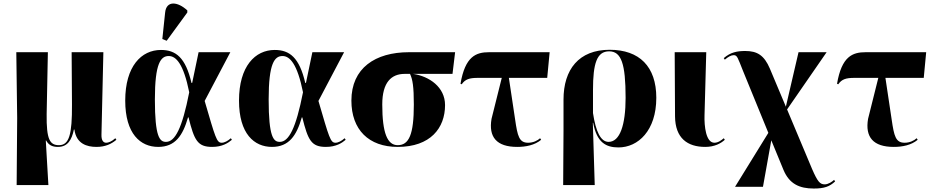

<svg xmlns="http://www.w3.org/2000/svg" viewBox="-20 -837 5389 1107"><path d="M76 230H259L244 -27H246C261 0 282 10 314 10C371 10 394 -32 406 -90H409C420 -8 481 10 536 10C588 10 622 -7 651 -31L645 -40C623 -20 604 -14 592 -14C576 -14 564 -27 565 -61L576 -536H393L395 -235C396 -61 379 0 320 0C268 0 247 -31 249 -180L256 -536H74L79 -157Z M941 -602 1060 -765V-777C1005 -828 939 -836 932 -764L916 -612ZM892 10C990 10 1034 -55 1064 -160H1067C1100 -28 1119 10 1203 10C1262 10 1296 -13 1317 -31L1311 -40C1293 -24 1274 -14 1258 -14C1229 -14 1222 -43 1160 -255L1308 -536H1125L1088 -359H1084C1050 -505 994 -549 908 -549C795 -549 702 -455 702 -257C702 -65 790 10 892 10ZM937 -19C901 -19 873 -46 873 -264C873 -473 907 -514 953 -514C995 -514 1038 -469 1071 -305C1030 -96 989 -19 937 -19Z M1548 10C1646 10 1690 -55 1720 -160H1723C1756 -28 1775 10 1859 10C1918 10 1952 -13 1973 -31L1967 -40C1949 -24 1930 -14 1914 -14C1885 -14 1878 -43 1816 -255L1964 -536H1781L1744 -359H1740C1706 -505 1650 -549 1564 -549C1451 -549 1358 -455 1358 -257C1358 -65 1446 10 1548 10ZM1593 -19C1557 -19 1529 -46 1529 -264C1529 -473 1563 -514 1609 -514C1651 -514 1694 -469 1727 -305C1686 -96 1645 -19 1593 -19Z M2273 10C2462 10 2546 -99 2546 -231C2546 -335 2455 -397 2362 -411H2589L2604 -536H2338C2143 -536 2006 -444 2006 -257C2006 -89 2106 10 2273 10ZM2273 0C2214 0 2184 -68 2184 -235C2184 -363 2237 -411 2313 -411H2344C2359 -379 2366 -339 2366 -234C2366 -61 2338 0 2273 0Z M2962 10C3012 10 3063 0 3100 -31L3094 -40C3080 -27 3055 -14 3025 -14C2973 -14 2964 -52 2950 -148L2914 -388H3135L3149 -536H2800C2724 -536 2662 -512 2635 -354L2642 -351C2662 -380 2686 -388 2735 -388H2873L2814 -152C2796 -47 2843 10 2962 10Z M3227 230H3409L3398 -129H3400C3421 -14 3475 13 3546 13C3659 13 3764 -84 3764 -273C3764 -454 3666 -550 3495 -550C3317 -550 3229 -436 3229 -263V-84ZM3489 -19C3443 -19 3415 -79 3399 -185V-319C3399 -471 3421 -541 3492 -541C3562 -541 3587 -470 3587 -273C3587 -116 3554 -19 3489 -19Z M4046 10C4100 10 4136 -10 4159 -31L4153 -40C4140 -29 4121 -14 4099 -14C4050 -14 4040 -109 4042 -173L4052 -536H3870L3872 -166C3873 -40 3944 10 4046 10Z M4672 250C4732 250 4763 239 4795 209L4789 200C4778 211 4755 226 4735 226C4708 226 4694 211 4662 137L4518 -206L4746 -536H4584L4511 -222L4419 -441C4386 -519 4345 -543 4277 -543C4231 -543 4192 -536 4153 -502L4159 -493C4178 -509 4195 -519 4210 -519C4231 -519 4233 -505 4264 -428L4410 -71L4218 240H4379L4427 -28L4497 142C4531 224 4590 250 4672 250Z M5133 10C5183 10 5234 0 5271 -31L5265 -40C5251 -27 5226 -14 5196 -14C5144 -14 5135 -52 5121 -148L5085 -388H5306L5320 -536H4971C4895 -536 4833 -512 4806 -354L4813 -351C4833 -380 4857 -388 4906 -388H5044L4985 -152C4967 -47 5014 10 5133 10Z"/></svg>

Font: Noto Serif Display ExtraBold
Style: Regular
Weight: 800
Designer: Monotype Design Team
Foundry: Monotype Imaging Inc.
Version: Version 2.009